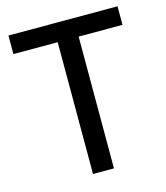

<svg xmlns="http://www.w3.org/2000/svg" viewBox="-105 -770 734 850"><g transform="rotate(-15 262.5 -344.5)"><path d="M216 0V-604H13V-689H513V-604H312V0Z"/></g></svg>

Font: Cairo Play SemiBold
Style: Regular
Weight: 600
Designer: Mohamed Gaber, Accademia di Belle Arti di Urbino
Foundry: Kief Type Foundry, Accademia di Belle Arti di Urbino
Version: Version 3.130;gftools[0.9.24]